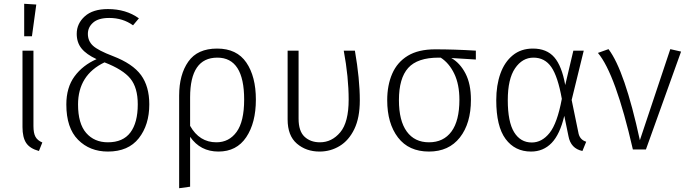

<svg xmlns="http://www.w3.org/2000/svg" viewBox="-20 -791 3640 1016"><path d="M186 8Q138 -5 118.5 -34.5Q99 -64 99 -119V-523H157V-124Q157 -87 167.5 -67.5Q178 -48 204 -37ZM149 -599H108V-771L172 -767Z M551 11Q455 11 393 -51.5Q331 -114 331 -238Q331 -328 374.5 -387Q418 -446 491 -478Q437 -503 411.5 -534.5Q386 -566 386 -612Q386 -666 428.5 -704.5Q471 -743 551 -743Q647 -743 715 -694L684 -657Q630 -696 558 -696Q501 -696 473 -671.5Q445 -647 445 -612Q445 -574 472 -549Q499 -524 578 -494Q682 -454 726 -394Q770 -334 770 -239Q770 -130 714.5 -59.5Q659 11 551 11ZM551 -38Q631 -38 670 -90Q709 -142 709 -239Q709 -327 670 -375Q631 -423 533 -461Q393 -394 393 -238Q393 -137 436 -87.5Q479 -38 551 -38Z M928 205V-285Q928 -396 976.5 -465Q1025 -534 1129 -534Q1233 -534 1283.5 -460Q1334 -386 1334 -264Q1334 -141 1283 -65Q1232 11 1136 11Q1040 11 986 -67V197ZM1125 -38Q1192 -38 1232 -93Q1272 -148 1272 -264Q1272 -486 1130 -486Q986 -486 986 -276V-125Q1035 -38 1125 -38Z M1671 11Q1600 11 1551 -31Q1502 -73 1502 -159V-523H1560V-163Q1560 -97 1591.5 -67.5Q1623 -38 1673 -38Q1736 -38 1780.5 -91Q1825 -144 1825 -264Q1825 -383 1799 -523H1858Q1884 -373 1884 -260Q1884 -168 1855 -108Q1826 -48 1777.5 -18.5Q1729 11 1671 11Z M2250 11Q2143 11 2086 -63.5Q2029 -138 2029 -261Q2029 -340 2055.5 -401Q2082 -462 2138 -496Q2194 -530 2283 -530Q2384 -530 2498 -523V-476L2368 -484Q2414 -458 2443 -402.5Q2472 -347 2472 -263Q2472 -138 2413.5 -63.5Q2355 11 2250 11ZM2250 -38Q2327 -38 2369 -95Q2411 -152 2411 -263Q2411 -344 2384 -400.5Q2357 -457 2312 -486H2301Q2189 -486 2140 -431.5Q2091 -377 2091 -261Q2091 -152 2132.5 -95Q2174 -38 2250 -38Z M2790 11Q2705 11 2655.5 -55.5Q2606 -122 2606 -261Q2606 -340 2628 -401.5Q2650 -463 2693.5 -498.5Q2737 -534 2800 -534Q2873 -534 2913 -488Q2953 -442 2971 -341L3014 -523H3069L3005 -262L3040 -92Q3046 -52 3082 -41L3062 8Q3000 -5 2988 -71L2966 -178Q2943 -80 2899 -34.5Q2855 11 2790 11ZM2794 -37Q2848 -37 2888.5 -88Q2929 -139 2953 -268Q2932 -386 2897.5 -436Q2863 -486 2803 -486Q2744 -486 2705.5 -429.5Q2667 -373 2667 -261Q2667 -146 2700.5 -91.5Q2734 -37 2794 -37Z M3398 0H3329Q3237 -401 3144 -511L3200 -531Q3286 -418 3366 -49L3527 -531L3584 -518Z"/></svg>

Font: Trujillo Light
Style: Regular
Weight: 300
Designer: Fira Sans original fonts by bBox Type GmbH, Carrois Corporate GbR, & Edenspiekermann AG / Changes by Cristiano Sobral
Foundry: Fira Sans original fonts by bBox Type GmbH, Carrois Corporate GbR, & Edenspiekermann AG / Changes by Cristiano Sobral
Version: Version 4.301;July 28, 2020;FontCreator 13.0.0.2655 64-bit